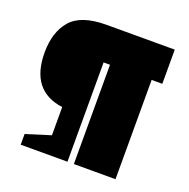

<svg xmlns="http://www.w3.org/2000/svg" viewBox="-114 -735 833 845"><g transform="rotate(20 302.0 -312.5)"><path d="M70 0V-50L185 -86V-218Q30 -239 30 -418Q30 -513 78 -569Q126 -625 245 -625H564V-465H514V0H319V-465H289V0Z"/></g></svg>

Font: Myanmar Thuriya
Style: Regular
Weight: 400
Designer: Danh Hong
Foundry: Google Inc.
Version: Version 2.00 November 23, 2015